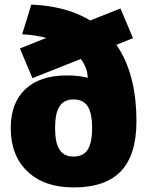

<svg xmlns="http://www.w3.org/2000/svg" viewBox="-20 -810 655 840"><path d="M302 10Q174 10 100.5 -59.5Q27 -129 27 -250Q27 -360 91 -420Q155 -480 272 -480Q298 -480 321 -477.5Q344 -475 362 -470L364 -471Q362 -510 340 -543Q318 -576 280 -601.5Q242 -627 190.5 -642Q139 -657 77 -660L117 -790Q208 -786 281 -762.5Q354 -739 409.5 -697Q465 -655 502 -594.5Q539 -534 558 -455Q577 -376 577 -280Q577 -133 509.5 -61.5Q442 10 302 10ZM302 -125Q344 -125 363.5 -155Q383 -185 383 -250Q383 -315 363.5 -345Q344 -375 302 -375Q260 -375 240.5 -345Q221 -315 221 -250Q221 -185 240.5 -155Q260 -125 302 -125ZM122 -468 67 -598 507 -773 562 -643Z"/></svg>

Font: M PLUS 2 Thin Black
Style: Regular
Weight: 900
Version: Version 1.001